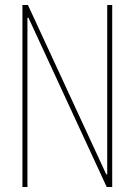

<svg xmlns="http://www.w3.org/2000/svg" viewBox="-20 -750 540 770"><path d="M70 0V-730H92L406 -51H410V-730H430V0H408L94 -679H90V0Z"/></svg>

Font: M PLUS Code Latin Thin
Style: Regular
Weight: 250
Designer: Coji Morishita
Foundry: UNDERFOREST DESIGN
Version: Version 1.002; ttfautohint (v1.8.3)